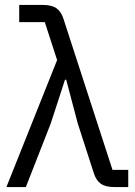

<svg xmlns="http://www.w3.org/2000/svg" viewBox="-20 -760 549 780"><path d="M162 -670H58V-740H153Q191 -740 210 -726Q229 -712 238 -683L437 -70H501V0H446Q408 0 389 -14Q370 -28 361 -57L296 -258L249 -436H244L186 -258L85 0H6L212 -516Z"/></svg>

Font: Aneliza
Style: Regular
Weight: 400
Designer: Mike Abbink, Paul van der Laan, Pieter van Rosmalen
Foundry: Bold Monday
Version: Version 3.001;September 8, 2019;FontCreator 11.5.0.2425 64-b